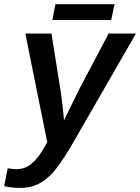

<svg xmlns="http://www.w3.org/2000/svg" viewBox="-66 -688 668 915"><path d="M31.2 207.5Q-11.2 207.5 -46.4 199.2L-29.3 113.8Q-7.8 118.2 11.7 118.2Q52.7 118.2 83.7 92.8Q114.7 67.4 145.5 13.7L159.2 -9.8L54.7 -528.3H179.2L220.7 -269Q223.1 -252.9 226.3 -229.7Q229.5 -206.5 232.2 -182.6Q234.9 -158.7 236.8 -139.9Q238.8 -121.1 238.8 -113.8Q241.2 -118.7 243.7 -123.8Q246.1 -128.9 248.5 -134.3L313.5 -266.6L451.7 -528.3H582L267.1 18.6Q213.9 105.5 181.6 139.2Q148.9 173.8 112.8 190.7Q76.7 207.5 31.2 207.5ZM480 -668 463.9 -592.8H183.6L198.2 -668Z"/></svg>

Font: Arimo SemiBold
Style: Italic
Weight: 600
Italic angle: -12°
Version: Version 1.33